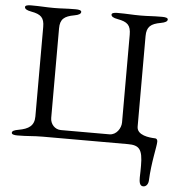

<svg xmlns="http://www.w3.org/2000/svg" viewBox="-58 -707 892 966"><g transform="rotate(5 388.5 -224.0)"><path d="M738 -41C710 -42 647 -48 647 -92V-549C647 -597 668 -613 718 -622C741 -626 751 -633 751 -642C751 -650 739 -653 722 -653C668 -653 656 -650 613 -650C567 -650 550 -653 496 -653C479 -653 467 -650 467 -642C467 -633 477 -626 500 -622C550 -613 567 -597 567 -549V-106C567 -77 544 -41 509 -41H264C233 -41 210 -67 210 -98V-550C210 -597 231 -613 281 -622C304 -626 314 -633 314 -642C314 -650 302 -653 285 -653C231 -653 219 -650 176 -650C130 -650 113 -653 59 -653C42 -653 30 -650 30 -642C30 -633 40 -626 63 -622C113 -613 130 -597 130 -550V-98C130 -51 102 -33 52 -24C29 -20 19 -15 19 -6C19 2 31 5 48 5C102 5 126 0 176 0H606C663 0 681 19 681 102C681 119 681 139 680 162C680 182 682 205 701 205C717 205 726 190 727 174C731 80 752 0 752 -25C752 -33 749 -41 738 -41Z"/></g></svg>

Font: EB Garamond SC 08
Style: Regular
Weight: 400
Version: Version 0.016